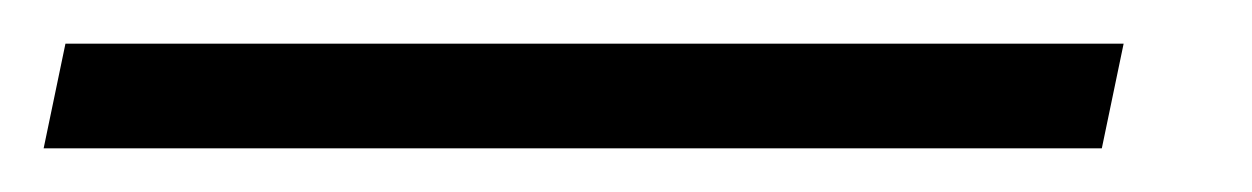

<svg xmlns="http://www.w3.org/2000/svg" viewBox="-69 163 574 88"><path d="M-49 231 -39 183H446L436 231Z"/></svg>

Font: Fleur De Leah
Style: Regular
Weight: 400
Designer: Robert E. Leuschke
Foundry: Robert E. Leuschke
Version: Version 1.010; ttfautohint (v1.8.3)